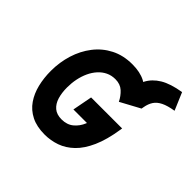

<svg xmlns="http://www.w3.org/2000/svg" viewBox="-195 -1022 1243 1243"><g transform="rotate(45 427.0 -400.0)"><path d="M539.5 -551 542.5 -568Q554.5 -635.5 580.5 -684.8Q606.5 -734 658.8 -765.5Q711 -797 802.5 -812L853.5 -692Q798 -683 765.8 -667Q733.5 -651 717.5 -626.5Q701.5 -602 695.5 -568L692.5 -551ZM367.5 12Q295 12 244.5 -13.5Q194 -39 163.2 -83.8Q132.5 -128.5 118.5 -186.2Q104.5 -244 104.5 -308Q104.5 -387.5 127 -460Q149.5 -532.5 193.5 -589.5Q237.5 -646.5 301.5 -679.2Q365.5 -712 448.5 -712Q519 -712 566.5 -687.2Q614 -662.5 644.2 -625.2Q674.5 -588 692.5 -551L557.5 -478Q540.5 -513.5 512 -539.8Q483.5 -566 438.5 -566Q403 -566 374 -552Q345 -538 322.8 -513.2Q300.5 -488.5 285.2 -455.8Q270 -423 262.2 -385Q254.5 -347 254.5 -307Q254.5 -257.5 266.2 -218.8Q278 -180 304.5 -157.5Q331 -135 375.5 -135Q425 -135 457.5 -162Q490 -189 506.5 -230L508.5 -235H384.5L410.5 -371H694.5L692.5 -358Q676 -251 644 -179.2Q612 -107.5 568.5 -65.8Q525 -24 473.8 -6Q422.5 12 367.5 12Z"/></g></svg>

Font: Overpass Black
Style: Italic
Weight: 900
Italic angle: -10°
Designer: Delve Withrington, Dave Bailey, Thomas Jockin
Foundry: Delve Fonts LLC
Version: Version 4.000